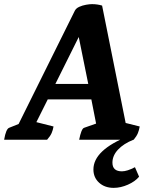

<svg xmlns="http://www.w3.org/2000/svg" viewBox="-53 -676 723 929"><path d="M-33 0Q-24 -53 -8 -58L37 -76L309 -624Q315 -636 330.5 -643Q346 -650 363.5 -653Q381 -656 392 -656Q418 -656 441 -649L555 -81L623 -64Q620 -46 614 -31.5Q608 -17 594 0H330Q335 -25 341 -40.5Q347 -56 355 -58L412 -78L389 -195H178L123 -85L206 -64Q203 -46 196.5 -31.5Q190 -17 175 0ZM215 -270H374L328 -497ZM497 233Q454 233 426.5 208Q399 183 399 144Q399 50 570 -18L593 0Q545 19 518 48Q491 77 491 111Q491 153 537 153Q562 153 600 133L620 179Q601 202 566 217.5Q531 233 497 233Z"/></svg>

Font: Petrona ExtraBold
Style: Italic
Weight: 800
Italic angle: -9°
Designer: Ringo R. Seeber
Foundry: Ringo R. Seeber
Version: Version 2.001; ttfautohint (v1.8.3)